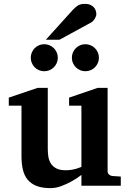

<svg xmlns="http://www.w3.org/2000/svg" viewBox="-20 -949 660 981"><path d="M396 0V-55.2Q371.1 -36.1 344.2 -21.5Q321.3 -8.8 293.5 1.7Q265.6 12.2 237.8 12.2Q195.3 12.2 166.7 1Q138.2 -10.3 121.1 -31.2Q104 -52.2 96.9 -82.5Q89.8 -112.8 89.8 -150.9V-409.2H24.9V-450.2L171.9 -500H224.1V-189.9Q224.1 -171.4 226.6 -151.9Q229 -132.3 238.3 -116.2Q247.6 -100.1 265.9 -89.6Q284.2 -79.1 315.9 -79.1Q331.5 -79.1 345.9 -81.5Q360.4 -84 371.6 -87.4Q384.3 -91.3 396 -96.2V-409.2H333V-450.2L479 -500H529.8V-73.2Q529.8 -64 536.9 -57.4Q543.9 -50.8 553.2 -49.8L597.2 -46.9V0ZM275.4 -653.8Q275.4 -639.6 270 -627.2Q264.6 -614.7 255.1 -605.2Q245.6 -595.7 232.9 -590.3Q220.2 -585 206.1 -585Q191.9 -585 179.2 -590.3Q166.5 -595.7 157.2 -605.2Q147.9 -614.7 142.6 -627.2Q137.2 -639.6 137.2 -653.8Q137.2 -668 142.6 -680.7Q147.9 -693.4 157.2 -702.9Q166.5 -712.4 179.2 -717.8Q191.9 -723.1 206.1 -723.1Q220.2 -723.1 232.9 -717.8Q245.6 -712.4 255.1 -702.9Q264.6 -693.4 270 -680.7Q275.4 -668 275.4 -653.8ZM485.4 -653.8Q485.4 -639.6 480 -627.2Q474.6 -614.7 465.1 -605.2Q455.6 -595.7 442.9 -590.3Q430.2 -585 416 -585Q401.9 -585 389.4 -590.3Q377 -595.7 367.4 -605.2Q357.9 -614.7 352.5 -627.2Q347.2 -639.6 347.2 -653.8Q347.2 -668 352.5 -680.7Q357.9 -693.4 367.4 -702.9Q377 -712.4 389.4 -717.8Q401.9 -723.1 416 -723.1Q430.2 -723.1 442.9 -717.8Q455.6 -712.4 465.1 -702.9Q474.6 -693.4 480 -680.7Q485.4 -668 485.4 -653.8ZM472.2 -876.5Q472.2 -871.6 470 -865.5Q467.8 -859.4 464.4 -853.5Q460.9 -847.7 456.1 -842.5Q451.2 -837.4 446.3 -834.5L284.2 -746.1H214.4L351.1 -897.5Q359.9 -906.7 366.9 -912.8Q374 -918.9 381.1 -922.6Q388.2 -926.3 396 -927.7Q403.8 -929.2 414.1 -929.2Q430.2 -929.2 441.2 -924.3Q452.1 -919.4 459.2 -911.9Q466.3 -904.3 469.2 -894.8Q472.2 -885.3 472.2 -876.5Z"/></svg>

Font: Charis SIL Viet
Style: Bold
Weight: 700
Foundry: SIL International
Version: Version 5.000